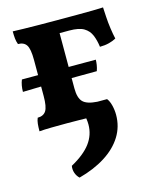

<svg xmlns="http://www.w3.org/2000/svg" viewBox="-108 -536 699 861"><g transform="rotate(-15 241.0 -105.5)"><path d="M34 3Q34 -17 35.5 -31.5Q37 -46 42 -58Q69 -58 81 -76.5Q93 -95 93 -145V-313Q93 -364 81 -382Q69 -400 42 -400Q37 -413 35.5 -427.5Q34 -442 34 -461Q55 -460 84 -459.5Q113 -459 150.5 -458.5Q188 -458 235 -458V-142Q235 -98 253 -79.5Q271 -61 319 -58Q323 -46 324.5 -29Q326 -12 326 3Q304 2 275.5 1.5Q247 1 218 0.5Q189 0 164 0Q127 0 91.5 0.5Q56 1 34 3ZM394 -293Q390 -324 380 -348Q370 -372 347.5 -385.5Q325 -399 280 -399H204L228 -458Q290 -458 332.5 -458Q375 -458 403.5 -458.5Q432 -459 453 -460Q454 -443 455.5 -416Q457 -389 461 -361Q465 -333 470 -311Q456 -303 436.5 -298Q417 -293 394 -293ZM154 250Q142 239 136.5 223Q131 207 134 190Q196 156 225 117Q254 78 254 30Q254 17 252 4Q250 -9 247 -23V-58H364Q374 -46 379.5 -24Q385 -2 385 20Q385 75 357 120Q329 165 277 198Q225 231 154 250ZM8 -187Q8 -202 10.5 -216Q13 -230 18 -242H361Q361 -232 359 -218.5Q357 -205 352 -191Q301 -191 255 -190.5Q209 -190 167 -190Q125 -190 85.5 -189Q46 -188 8 -187Z"/></g></svg>

Font: Vollkorn
Style: Bold
Weight: 700
Designer: Friedrich Althausen
Foundry: Friedrich Althausen
Version: Version 5.000